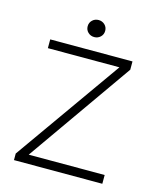

<svg xmlns="http://www.w3.org/2000/svg" viewBox="-98 -693 623 762"><g transform="rotate(15 213.5 -312.0)"><path d="M32 -27 341 -464H47V-500H385V-466L83 -36H395V0H32ZM177 -589Q177 -604 187.5 -614Q198 -624 213 -624Q228 -624 238.5 -614Q249 -604 249 -589Q249 -574 238.5 -564Q228 -554 213 -554Q198 -554 187.5 -564Q177 -574 177 -589Z"/></g></svg>

Font: Sarabun Thin
Style: Regular
Weight: 250
Designer: Suppakit Chalermlarp | Katatrad Co.,Ltd.
Foundry: Cadson Demak Co.,Ltd.
Version: Version 1.000; ttfautohint (v1.6)